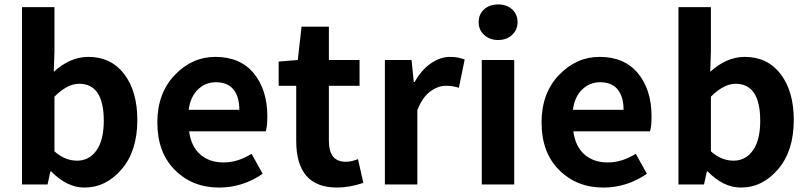

<svg xmlns="http://www.w3.org/2000/svg" viewBox="-20 -830 3638 864"><path d="M360 14Q281 14 210 -59H207L194 0H79V-798H225V-597L222 -507Q296 -574 377 -574Q480 -574 539 -496.5Q598 -419 598 -290Q598 -151 527.5 -68.5Q457 14 360 14ZM327 -107Q381 -107 414 -153Q447 -199 447 -287Q447 -453 336 -453Q283 -453 225 -395V-149Q272 -107 327 -107Z M966 14Q846 14 767 -65Q688 -144 688 -279Q688 -410 766 -492Q844 -574 949 -574Q1061 -574 1122 -500Q1183 -426 1183 -306Q1183 -262 1176 -239H831Q840 -171 881 -135Q922 -99 986 -99Q1050 -99 1112 -138L1162 -48Q1072 14 966 14ZM829 -336H1057Q1057 -395 1030.5 -427.5Q1004 -460 951 -460Q905 -460 871 -427.5Q837 -395 829 -336Z M1497 14Q1313 14 1313 -196V-444H1234V-553L1320 -560L1337 -710H1460V-560H1598V-444H1460V-196Q1460 -102 1536 -102Q1561 -102 1591 -114L1615 -7Q1552 14 1497 14Z M1712 0V-560H1832L1842 -461H1846Q1876 -515 1918.5 -544.5Q1961 -574 2005 -574Q2042 -574 2071 -562L2045 -435Q2017 -444 1987 -444Q1950 -444 1915 -417.5Q1880 -391 1858 -334V0Z M2148 0V-560H2294V0ZM2134 -730Q2134 -766 2158.5 -788Q2183 -810 2222 -810Q2260 -810 2284.5 -788Q2309 -766 2309 -730Q2309 -696 2284.5 -673Q2260 -650 2222 -650Q2184 -650 2159 -672.5Q2134 -695 2134 -730Z M2695 14Q2575 14 2496 -65Q2417 -144 2417 -279Q2417 -410 2495 -492Q2573 -574 2678 -574Q2790 -574 2851 -500Q2912 -426 2912 -306Q2912 -262 2905 -239H2560Q2569 -171 2610 -135Q2651 -99 2715 -99Q2779 -99 2841 -138L2891 -48Q2801 14 2695 14ZM2558 -336H2786Q2786 -395 2759.5 -427.5Q2733 -460 2680 -460Q2634 -460 2600 -427.5Q2566 -395 2558 -336Z M3314 14Q3235 14 3164 -59H3161L3148 0H3033V-798H3179V-597L3176 -507Q3250 -574 3331 -574Q3434 -574 3493 -496.5Q3552 -419 3552 -290Q3552 -151 3481.5 -68.5Q3411 14 3314 14ZM3281 -107Q3335 -107 3368 -153Q3401 -199 3401 -287Q3401 -453 3290 -453Q3237 -453 3179 -395V-149Q3226 -107 3281 -107Z"/></svg>

Font: Noto Sans Korean Bold
Style: Bold
Weight: 700
Designer: Ryoko NISHIZUKA  (kana & ideographs); Paul D. Hunt (Latin, Greek & Cyrillic); Wenlong ZHANG  (bopomofo); Sandoll Communi
Foundry: Adobe Systems Incorporated
Version: Version 1.000;PS 1;hotconv 1.0.78;makeotf.lib2.5.61930